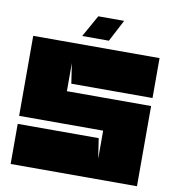

<svg xmlns="http://www.w3.org/2000/svg" viewBox="-86 -866 863 943"><g transform="rotate(10 345.0 -394.5)"><path d="M30 -639H660V-440H255L240 -540V-400H660V0H30V-200H434L449 -100V-240H30ZM267 -680H400L457 -789H328Z"/></g></svg>

Font: Banana Brick
Style: Regular
Weight: 400
Designer: artmaker
Foundry: artmaker
Version: Version 4.000 2011 initial release